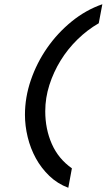

<svg xmlns="http://www.w3.org/2000/svg" viewBox="-20 -759 504 908"><path d="M303 129Q252 110 213.5 73Q175 36 149.5 -10.5Q124 -57 111 -110.5Q98 -164 98 -216Q98 -299 126 -380.5Q154 -462 203 -532.5Q252 -603 319 -657.5Q386 -712 464 -739L447 -649Q393 -618 346.5 -572.5Q300 -527 266.5 -472.5Q233 -418 213.5 -357Q194 -296 194 -233Q194 -149 225 -78.5Q256 -8 320 37Z"/></svg>

Font: Involve Medium Oblique
Style: Italic
Weight: 500
Italic angle: -10.5°
Designer: Stefan Peev
Foundry: Context Ltd.
Version: Version 1.001